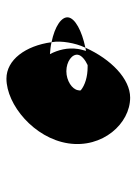

<svg xmlns="http://www.w3.org/2000/svg" viewBox="66 -794 424 596"><g transform="rotate(-90 278.0 -496.0)"><path d="M131 -496C115 -390 192 -304 273 -304C331 -304 392 -363 428 -443C425 -442 422 -442 418 -441C420 -449 423 -458 424 -466C429 -498 421 -528 408 -553C420 -552 433 -551 445 -548C434 -629 390 -688 332 -688C251 -688 147 -602 131 -496ZM296 -466C299 -484 325 -502 355 -502C385 -502 409 -484 406 -466C404 -454 389 -443 374 -436H368C338 -436 312 -444 296 -457C294 -460 296 -463 296 -466ZM428 -443C481 -454 519 -475 522 -496C525 -517 494 -538 445 -548C448 -532 447 -514 444 -496C441 -478 436 -460 428 -443Z"/></g></svg>

Font: Ampere
Style: SuCndIta
Weight: 400
Version: Version 1